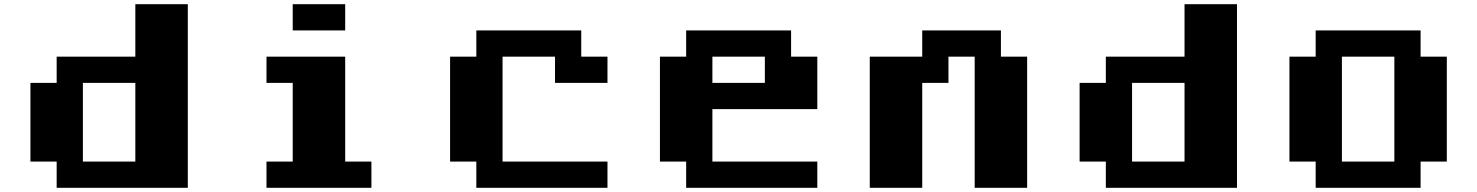

<svg xmlns="http://www.w3.org/2000/svg" viewBox="-20 -895 7040 915"><path d="M625 -875H875V0H250V-125H125V-500H250V-625H625ZM375 -500V-125H625V-500Z M1375 -875H1625V-750H1375ZM1250 -625H1625V-125H1750V0H1250V-125H1375V-500H1250Z M2250 -750H2750V-625H2875V-500H2625V-625H2375V-125H2875V0H2250V-125H2125V-625H2250Z M3250 -750H3750V-625H3875V-375H3375V-125H3875V0H3250V-125H3125V-625H3250ZM3375 -625V-500H3625V-625Z M4375 -750H4750V-625H4875V0H4625V-625H4500V-500H4375V0H4125V-625H4375Z M5625 -875H5875V0H5250V-125H5125V-500H5250V-625H5625ZM5375 -500V-125H5625V-500Z M6250 -750H6750V-625H6875V-125H6750V0H6250V-125H6125V-625H6250ZM6375 -625V-125H6625V-625Z"/></svg>

Font: Dogica
Style: Bold
Weight: 700
Monospace: yes
Designer: Roberto Mocci
Version: Version 001.000